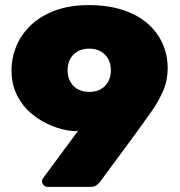

<svg xmlns="http://www.w3.org/2000/svg" viewBox="-20 -730 702 750"><path d="M166 0Q157 0 150.5 -6.5Q144 -13 144 -22Q144 -27 146 -30Q148 -33 149 -35L285 -219Q275 -217 266 -218Q226 -221 183.5 -238Q141 -255 105 -284.5Q69 -314 47 -357Q25 -400 25 -455Q25 -504 44 -550Q63 -596 101 -632Q139 -668 195.5 -689Q252 -710 326 -710Q401 -710 458.5 -691.5Q516 -673 555 -639.5Q594 -606 614.5 -561Q635 -516 635 -463Q635 -416 617 -374.5Q599 -333 572 -295Q545 -257 517 -218L371 -20Q367 -15 358.5 -7.5Q350 0 333 0ZM329 -371Q354 -371 372.5 -381Q391 -391 402 -410Q413 -429 413 -455Q413 -482 402 -501Q391 -520 372 -530Q353 -540 329 -540Q304 -540 285 -530Q266 -520 255 -501Q244 -482 244 -455Q244 -429 255 -410Q266 -391 285 -381Q304 -371 329 -371Z"/></svg>

Font: Rubik Light ExtraBold
Style: Regular
Weight: 800
Version: Version 2.104